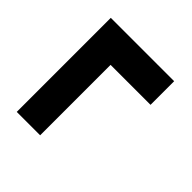

<svg xmlns="http://www.w3.org/2000/svg" viewBox="-56 -570 615 615"><g transform="rotate(-45 251.5 -262.5)"><path d="M462 -406V-119H355V-300H36V-406Z"/></g></svg>

Font: Noto Sans Condensed
Style: Bold
Weight: 700
Width: 3
Designer: Monotype Design Team
Foundry: Monotype Imaging Inc.
Version: Version 2.013; ttfautohint (v1.8.4.7-5d5b)